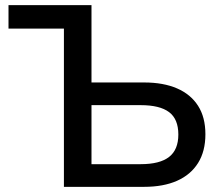

<svg xmlns="http://www.w3.org/2000/svg" viewBox="-20 -725 865 745"><path d="M228 0V-614H13V-705H335V-405H539Q614 -405 667 -382Q720 -359 748.5 -314.5Q777 -270 777 -204Q777 -138 748.5 -92.5Q720 -47 667 -23.5Q614 0 539 0ZM335 -88H526Q600 -88 636 -116Q672 -144 672 -203Q672 -263 636 -290Q600 -317 526 -317H335Z"/></svg>

Font: NunitoSans_10ptSemiBold
Style: Regular
Weight: 600
Designer: Vernon Adams
Foundry: Vernon Adams
Version: Version 3.101;gftools[0.9.27]